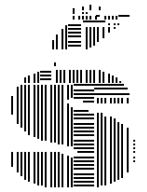

<svg xmlns="http://www.w3.org/2000/svg" viewBox="-20 -804 630 824"><path d="M36 -88H28V-152H36ZM36 -312H28V-392H36ZM60 -64H52V-152H60ZM60 -272H52V-432H60ZM76 -48H68V-152H76ZM76 -256H68V-440H76ZM92 -32H84V-152H92ZM92 -240H84V-440H92ZM108 -24H100V-152H108ZM108 -224H100V-440H108ZM132 -16H124V-152H132ZM132 -216H124V-440H132ZM148 -8H140V-152H148ZM148 -208H140V-440H148ZM164 -8H156V-152H164ZM164 -200H156V-440H164ZM180 0H172V-152H180ZM180 -200H172V-440H180ZM204 0H196V-152H204ZM204 -192H196V-440H204ZM220 0H212V-152H220ZM220 -192H212V-440H220ZM236 0H228V-152H236ZM236 -184H228V-440H236ZM252 0H244V-144H252ZM252 -184H244V-440H252ZM276 0H268V-136H276ZM276 -176H268V-360H276ZM276 -376H268V-440H276ZM292 0H284V-128H292ZM292 -176H284V-344H292ZM292 -384H284V-440H292ZM384 -4H296V-12H384ZM384 -20H296V-28H384ZM384 -36H296V-44H384ZM384 -52H296V-60H384ZM384 -76H296V-84H384ZM384 -92H296V-100H384ZM384 -108H296V-116H384ZM384 -124H296V-132H384ZM384 -148H312V-156H384ZM384 -164H296V-172H384ZM384 -180H296V-188H384ZM384 -196H296V-204H384ZM384 -220H296V-228H384ZM384 -236H296V-244H384ZM384 -252H296V-260H384ZM384 -268H296V-276H384ZM384 -292H296V-300H384ZM384 -308H296V-316H384ZM360 -324H296V-332H360ZM384 -364H336V-372H384ZM384 -380H296V-388H384ZM384 -396H296V-404H384ZM384 -412H296V-420H384ZM384 -436H296V-444H384ZM404 0H396V-320H404ZM404 -360H396V-384H404ZM420 -8H412V-320H420ZM420 -360H412V-384H420ZM436 -8H428V-304H436ZM436 -360H428V-384H436ZM460 -16H452V-304H460ZM460 -360H452V-384H460ZM476 -24H468V-296H476ZM476 -360H468V-384H476ZM492 -32H484V-280H492ZM492 -360H484V-384H492ZM508 -40H500V-272H508ZM508 -360H500V-384H508ZM532 -64H524V-256H532ZM532 -360H524V-384H532ZM536 -396H384V-404H536ZM528 -420H384V-428H528ZM512 -436H384V-444H512ZM560 -108H552V-116H560ZM560 -124H552V-132H560ZM560 -148H552V-156H560ZM560 -164H552V-172H560ZM560 -180H552V-188H560ZM560 -196H552V-204H560ZM92 -448H84V-472H92ZM108 -448H100V-480H108ZM132 -448H124V-488H132ZM148 -448H140V-496H148ZM200 -460H152V-468H200ZM200 -476H152V-484H200ZM200 -492H152V-500H200ZM228 -448H220V-504H228ZM244 -448H236V-504H244ZM260 -448H252V-504H260ZM284 -448H276V-504H284ZM300 -448H292V-504H300ZM316 -448H308V-504H316ZM332 -448H324V-504H332ZM356 -448H348V-504H356ZM372 -448H364V-504H372ZM388 -448H380V-504H388ZM412 -448H404V-504H412ZM428 -448H420V-496H428ZM452 -448H444V-488H452ZM468 -448H460V-480H468ZM484 -448H476V-472H484ZM500 -448H492V-456H500ZM220 -520H212V-536H220ZM212 -592H204V-632H212ZM228 -592H220V-656H228ZM252 -592H244V-680H252ZM268 -592H260V-696H268ZM328 -604H272V-612H328ZM328 -620H272V-628H328ZM328 -644H272V-652H328ZM328 -660H272V-668H328ZM328 -676H272V-684H328ZM328 -692H272V-700H328ZM356 -592H348V-688H356ZM372 -600H364V-688H372ZM388 -608H380V-688H388ZM404 -624H396V-688H404ZM428 -640H420V-688H428ZM432 -708H336V-716H432ZM452 -664H444V-688H452ZM476 -680H468V-688H476ZM452 -696H444V-704H452ZM476 -696H468V-704H476ZM492 -696H484V-704H492ZM300 -720H292V-736H300ZM324 -720H316V-736H324ZM340 -720H332V-736H340ZM356 -720H348V-736H356ZM372 -720H364V-736H372ZM396 -720H388V-736H396ZM408 -732H392V-740H408ZM436 -720H428V-736H436ZM452 -720H444V-736H452ZM468 -720H460V-736H468ZM484 -720H476V-736H484ZM536 -732H488V-740H536ZM300 -744H292V-769H300ZM340 -744H332V-752H340ZM356 -744H348V-752H356ZM340 -760H332V-776H340ZM372 -760H364V-784H372ZM412 -760H404V-776H412Z"/></svg>

Font: Rubik Lines
Style: Regular
Weight: 400
Designer: Hubert and Fischer, NaN
Foundry: Hubert and Fischer, NaN
Version: Version 2.201